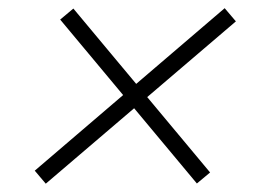

<svg xmlns="http://www.w3.org/2000/svg" viewBox="-20 -518 656 469"><path d="M460.9 -69.8 127 -470.2 159.2 -497.1 493.2 -96.7ZM91.8 -69.3 64.9 -101.1 528.8 -498 556.2 -465.8Z"/></svg>

Font: Inter 24pt ExtraLight
Style: Italic
Weight: 250
Italic angle: -9.3988°
Version: Version 4.001;git-66647c0bb